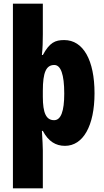

<svg xmlns="http://www.w3.org/2000/svg" viewBox="-20 -780 564 1040"><path d="M492 -275C492 -454 431 -563 328 -563C279 -563 249 -550 212 -482H207C211 -519 212 -556 212 -594V-760H50V240H212V35C212 14 210 -21 207 -71H212C242 -14 282 10 332 10C430 10 492 -98 492 -275ZM328 -273C328 -177 310 -129 273 -129C230 -129 212 -168 212 -256V-288C212 -388 230 -428 274 -428C309 -428 328 -378 328 -273Z"/></svg>

Font: Noto Sans Thai ExtCond Blk
Style: Regular
Weight: 900
Width: 2
Designer: Monotype Design Team
Foundry: Monotype Imaging Inc.
Version: Version 2.002